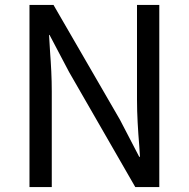

<svg xmlns="http://www.w3.org/2000/svg" viewBox="-20 -754 762 775"><path d="M196 -734H99V1H189V-385C189 -439 186 -493 182 -546C181 -568 179 -591 178 -613H180L259 -463L526 1H623V-734H533V-352C533 -291 537 -228 542 -167C543 -151 544 -136 545 -121H542L464 -271Z"/></svg>

Font: Bithumb Trading Sans
Style: Regular
Weight: 400
Designer: HamHyungwon
Foundry: Bithumb
Version: Version 1.300;FEAKit 1.0